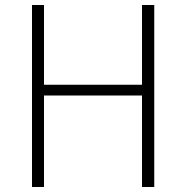

<svg xmlns="http://www.w3.org/2000/svg" viewBox="-20 -748 744 768"><path d="M108 0V-728H156V-409H548V-728H597V0H548V-366H156V0Z"/></svg>

Font: Noto Sans JP Thin ExtraLight
Style: Regular
Weight: 250
Version: Version 2.004-H2;hotconv 1.0.118;makeotfexe 2.5.65603